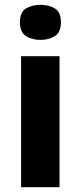

<svg xmlns="http://www.w3.org/2000/svg" viewBox="-20 -780 336 800"><path d="M67.9 -545.9V0H228V-545.9ZM148.9 -759.8C125 -759.8 104.5 -754.9 87.9 -744.6C71.3 -734.4 63 -714.8 63 -687C63 -659.7 71.3 -640.6 87.9 -629.9C104.5 -619.1 125 -613.8 148.9 -613.8C172.4 -613.8 192.4 -619.1 209 -629.9C225.6 -640.6 233.9 -659.7 233.9 -687C233.9 -714.8 225.6 -734.4 209 -744.6C192.4 -754.9 172.4 -759.8 148.9 -759.8Z"/></svg>

Font: Avrile Sans
Style: Bold
Weight: 700
Designer: Monotype Design Team, Google (font), Stefan Peev (BGR Cyrillic), Cristiano Sobral (main changes)
Foundry: The Avrile Sans Project Authors
Version: Version 3.110